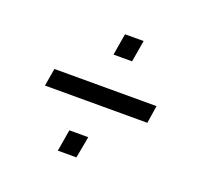

<svg xmlns="http://www.w3.org/2000/svg" viewBox="-82 -552 623 592"><g transform="rotate(20 230.0 -256.0)"><path d="M56 -227 66 -285H401L392 -227ZM162 -52 174 -123H236L223 -52ZM222 -389 234 -460H295L283 -389Z"/></g></svg>

Font: Archivo ExtraCondensed Light
Style: Italic
Weight: 300
Width: 2
Italic angle: -10°
Designer: Hector Gatti
Foundry: Omnibus-Type
Version: Version 2.001